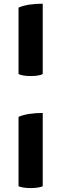

<svg xmlns="http://www.w3.org/2000/svg" viewBox="-20 -796 324 1016"><path d="M206.1 -776.4Q168 -776.4 135.7 -771.5Q103.5 -766.6 78.1 -755.9Q78.1 -739.3 78.1 -704.1Q78.1 -629.9 78.1 -404.3Q86.9 -399.4 103.5 -396.5Q119.1 -393.6 141.6 -393.6Q165 -393.6 181.6 -396.5Q197.3 -399.4 206.1 -404.3Q206.1 -528.3 206.1 -776.4ZM206.1 -198.2Q168 -198.2 135.7 -193.4Q103.5 -188.5 78.1 -177.7Q78.1 -147.5 78.1 -85.9Q78.1 -17.6 78.1 189.5Q86.9 193.4 103.5 196.3Q119.1 199.2 141.6 199.2Q165 199.2 181.6 196.3Q197.3 193.4 206.1 189.5Q206.1 59.6 206.1 -198.2Z"/></svg>

Font: cl
Style: Bold
Weight: 400
Designer: Mitja Miklavcic
Version: Version 7.504; 2011; Build 1021